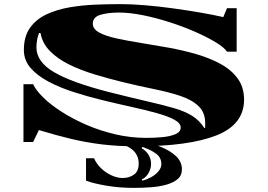

<svg xmlns="http://www.w3.org/2000/svg" viewBox="-20 -690 1301 933"><path d="M644 21Q551 21 474 11.5Q397 2 324 -15.5Q251 -33 169 -58L141 0H94V-281H141Q154 -252 189.5 -217Q225 -182 278.5 -147.5Q332 -113 398.5 -84Q465 -55 539.5 -37.5Q614 -20 691 -20Q730 -20 768.5 -23.5Q807 -27 832.5 -38Q858 -49 858 -70Q858 -92 826 -109Q794 -126 739.5 -141Q685 -156 617 -171Q549 -186 477 -203.5Q405 -221 337 -243Q269 -265 214.5 -294Q160 -323 128 -360.5Q96 -398 96 -447Q96 -513 126 -555Q156 -597 206.5 -620.5Q257 -644 319 -654.5Q381 -665 445.5 -667.5Q510 -670 567 -670Q619 -670 685 -664.5Q751 -659 820 -649.5Q889 -640 953 -629Q1017 -618 1065 -607L1083 -650H1130V-439H1083Q1069 -460 1027.5 -485Q986 -510 928 -535.5Q870 -561 804.5 -582Q739 -603 675 -616Q611 -629 558 -629Q505 -629 468 -618Q431 -607 431 -575Q431 -549 462 -532Q493 -515 545.5 -503.5Q598 -492 663.5 -481.5Q729 -471 798.5 -458.5Q868 -446 933.5 -427Q999 -408 1051.5 -379.5Q1104 -351 1135 -308.5Q1166 -266 1166 -206Q1166 -85 1031.5 -32Q897 21 644 21ZM973 -68 977 -69V-92Q977 -144 944 -175Q911 -206 854.5 -224.5Q798 -243 726.5 -257.5Q655 -272 577 -291Q507 -308 439.5 -328.5Q372 -349 316 -376.5Q260 -404 223 -441.5Q186 -479 177 -529L170 -530Q164 -517 160.5 -497Q157 -477 157 -460Q157 -390 241.5 -340Q326 -290 504 -244Q615 -216 693.5 -198Q772 -180 825.5 -164.5Q879 -149 914 -127Q949 -105 973 -68ZM631 223Q560 223 498 212.5Q436 202 398 188V79H437Q448 105 470.5 127Q493 149 521.5 162Q550 175 576 175Q608 175 631 158.5Q654 142 654 105Q654 19 523 0V-16Q587 -16 647.5 -6.5Q708 3 757 22Q806 41 835 68.5Q864 96 864 133Q864 163 843 180.5Q822 198 788 207.5Q754 217 713 220Q672 223 631 223ZM672 188Q692 183 713.5 171.5Q735 160 749.5 143Q764 126 764 107Q764 75 737.5 56Q711 37 672 24L668 30Q714 58 714 107Q714 129 702 150.5Q690 172 669 182Z"/></svg>

Font: Diplomata
Style: Regular
Weight: 400
Designer: Eduardo Rodriguez Tunni
Foundry: Eduardo Rodriguez Tunni
Version: Version 1.002; ttfautohint (v1.8.4.7-5d5b);gftools[0.9.23]